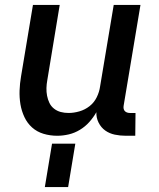

<svg xmlns="http://www.w3.org/2000/svg" viewBox="-20 -540 640 775"><path d="M211 8Q182 8 155.5 0Q129 -8 109.5 -25.5Q90 -43 78.5 -67.5Q67 -92 62.5 -119Q58 -146 59 -174.5Q60 -203 65 -232L113 -520H221L171 -217Q168 -201 167.5 -185Q167 -169 170 -153.5Q173 -138 179.5 -124.5Q186 -111 198 -101.5Q210 -92 225 -88Q240 -84 257 -84Q278 -84 300.5 -90.5Q323 -97 341.5 -111.5Q360 -126 370.5 -147.5Q381 -169 384 -191L439 -520H547L479 -113Q478 -107 479 -101.5Q480 -96 483.5 -92Q487 -88 492.5 -86Q498 -84 504 -84H527L526 8H488Q465 8 443.5 3.5Q422 -1 405 -13Q388 -25 378 -45Q368 -65 369 -87Q357 -66 340.5 -47.5Q324 -29 302.5 -16Q281 -3 257.5 2.5Q234 8 211 8ZM161 215 190 40H284L255 215Z"/></svg>

Font: Iosevka Semibold Extended
Style: Italic
Weight: 600
Width: 7
Italic angle: -9°
Monospace: yes
Designer: Belleve Invis
Foundry: Belleve Invis
Version: Version 32.5.0; ttfautohint (v1.8.4)